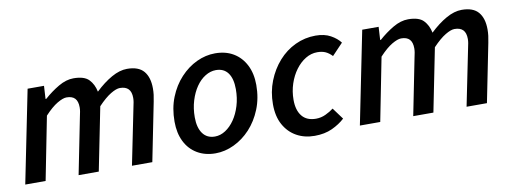

<svg xmlns="http://www.w3.org/2000/svg" viewBox="-48 -747 2684 1003"><g transform="rotate(-10 1294.0 -245.5)"><path d="M22 0 121 -491H208L204 -422H208Q245 -455 286 -479Q327 -503 366 -503Q423 -503 447.5 -477.5Q472 -452 480 -412Q524 -454 567.5 -478.5Q611 -503 650 -503Q711 -503 738.5 -470.5Q766 -438 766 -379Q766 -362 764 -345.5Q762 -329 758 -310L696 0H588L648 -296Q652 -314 654 -325.5Q656 -337 656 -348Q656 -380 641 -395.5Q626 -411 596 -411Q577 -411 547 -393Q517 -375 479 -335L412 0H305L364 -296Q368 -314 370 -325.5Q372 -337 372 -348Q372 -380 357.5 -395.5Q343 -411 313 -411Q294 -411 263.5 -393Q233 -375 196 -335L130 0Z M1030 12Q975 12 933.5 -12.5Q892 -37 869.5 -82Q847 -127 847 -188Q847 -259 870 -316.5Q893 -374 932 -416Q971 -458 1019 -480.5Q1067 -503 1117 -503Q1173 -503 1214 -478.5Q1255 -454 1278 -409Q1301 -364 1301 -303Q1301 -233 1277.5 -175Q1254 -117 1215.5 -75.5Q1177 -34 1128.5 -11Q1080 12 1030 12ZM1042 -75Q1071 -75 1098 -92.5Q1125 -110 1146 -140.5Q1167 -171 1179.5 -212Q1192 -253 1192 -300Q1192 -356 1170 -386Q1148 -416 1106 -416Q1077 -416 1049.5 -399Q1022 -382 1001 -351.5Q980 -321 967.5 -280Q955 -239 955 -192Q955 -137 977.5 -106Q1000 -75 1042 -75Z M1556 12Q1502 12 1460 -11.5Q1418 -35 1393.5 -79.5Q1369 -124 1369 -188Q1369 -254 1391.5 -311Q1414 -368 1452.5 -411.5Q1491 -455 1542 -479Q1593 -503 1650 -503Q1697 -503 1729.5 -485Q1762 -467 1780 -443L1722 -382Q1706 -399 1688 -407.5Q1670 -416 1644 -416Q1611 -416 1581.5 -398Q1552 -380 1529 -349Q1506 -318 1492.5 -277.5Q1479 -237 1479 -192Q1479 -137 1504 -106Q1529 -75 1578 -75Q1605 -75 1629.5 -86.5Q1654 -98 1672 -112L1717 -51Q1689 -25 1649 -6.5Q1609 12 1556 12Z M1797 0 1896 -491H1983L1979 -422H1983Q2020 -455 2061 -479Q2102 -503 2141 -503Q2198 -503 2222.5 -477.5Q2247 -452 2255 -412Q2299 -454 2342.5 -478.5Q2386 -503 2425 -503Q2486 -503 2513.5 -470.5Q2541 -438 2541 -379Q2541 -362 2539 -345.5Q2537 -329 2533 -310L2471 0H2363L2423 -296Q2427 -314 2429 -325.5Q2431 -337 2431 -348Q2431 -380 2416 -395.5Q2401 -411 2371 -411Q2352 -411 2322 -393Q2292 -375 2254 -335L2187 0H2080L2139 -296Q2143 -314 2145 -325.5Q2147 -337 2147 -348Q2147 -380 2132.5 -395.5Q2118 -411 2088 -411Q2069 -411 2038.5 -393Q2008 -375 1971 -335L1905 0Z"/></g></svg>

Font: Source Sans 3 SemiBold
Style: Italic
Weight: 600
Italic angle: -11°
Designer: Paul D. Hunt
Foundry: Adobe
Version: Version 3.046;hotconv 1.0.118;makeotfexe 2.5.65603